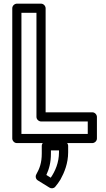

<svg xmlns="http://www.w3.org/2000/svg" viewBox="-20 -756 579 1048"><path d="M204 -93H459V-25H97V-686H179V-118C179 -103 193 -93 204 -93ZM229 -143V-711C229 -722 219 -736 204 -736H72C61 -736 47 -726 47 -711V0C47 11 57 25 72 25H484C495 25 509 15 509 0V-118C509 -129 499 -143 484 -143ZM257 214 233 199C248 167 258 131 258 82V65H302V75C302 132 281 179 257 214ZM178 196C172 207 175 222 187 229L250 268C259 274 273 273 281 264C291 252 301 239 310 224C331 186 352 136 352 75V40C352 29 342 15 327 15H233C222 15 208 25 208 40V82C208 133 196 164 178 196Z"/></svg>

Font: Asimov
Style: NarOu
Weight: 500
Designer: Google
Version: Version 2.000980; 2014